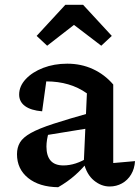

<svg xmlns="http://www.w3.org/2000/svg" viewBox="-20 -771 584 802"><path d="M438 8Q403 8 372.5 -17Q342 -42 330 -91L343 -381Q273 -431 173 -431Q156 -431 139 -429Q122 -427 107 -424L177 -458L156 -306Q109 -310 84.5 -328Q60 -346 60 -376Q60 -411 87.5 -440.5Q115 -470 160.5 -487.5Q206 -505 261 -505Q319 -505 368 -482.5Q417 -460 453 -418V-90L544 -98Q542 -66 527.5 -42Q513 -18 489.5 -5Q466 8 438 8ZM223 11Q144 10 97.5 -27.5Q51 -65 51 -127Q51 -155 63.5 -176Q76 -197 109 -215.5Q142 -234 203.5 -254Q265 -274 361 -301V-237L146 -202L184 -219Q179 -204 176.5 -188Q174 -172 174 -159Q174 -120 191.5 -100Q209 -80 245 -80Q270 -80 296.5 -88.5Q323 -97 353 -116V-103Q326 -68 294.5 -40Q263 -12 223 11ZM327 -751 447 -621 403 -580 289 -667 177 -580 133 -621 253 -751Z"/></svg>

Font: Piazzolla Thin
Style: Bold
Weight: 700
Version: Version 2.005